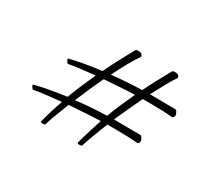

<svg xmlns="http://www.w3.org/2000/svg" viewBox="-92 -639 818 743"><g transform="rotate(30 317.0 -267.5)"><path d="M170 -56Q169 -53 158 -53Q149 -53 150 -58Q156 -83 164 -109Q172 -135 182 -163Q144 -159 113 -155.5Q82 -152 62 -148Q59 -147 53.5 -156Q48 -165 54 -166Q86 -174 120 -180Q154 -186 191 -191Q202 -221 215.5 -252.5Q229 -284 244 -317Q208 -313 178 -309.5Q148 -306 129 -302Q126 -301 120.5 -310.5Q115 -320 121 -321Q182 -336 258 -345Q266 -362 278 -385.5Q290 -409 303.5 -434Q317 -459 328 -479Q330 -481 333.5 -481.5Q337 -482 340 -482Q356 -482 359 -472Q359 -472 359 -470.5Q359 -469 360 -468Q345 -446 327.5 -415Q310 -384 293 -349Q356 -356 428 -358Q442 -387 458.5 -417.5Q475 -448 492 -479Q494 -481 497.5 -481.5Q501 -482 504 -482Q520 -482 523 -472Q523 -472 523 -470.5Q523 -469 524 -468Q510 -448 494.5 -419.5Q479 -391 462 -359Q490 -359 518.5 -358.5Q547 -358 577 -358Q579 -358 581.5 -355Q584 -352 585 -349Q589 -342 589 -337Q589 -332 585 -328Q585 -328 583.5 -327Q582 -326 582 -325Q562 -327 537 -328Q512 -329 483 -329H447Q432 -298 418 -266.5Q404 -235 390 -205Q419 -205 449 -204.5Q479 -204 510 -204Q512 -204 514.5 -200.5Q517 -197 518 -195Q522 -190 522 -183Q522 -177 518 -173Q518 -173 516.5 -172.5Q515 -172 515 -171Q495 -173 469.5 -174Q444 -175 415 -175H378Q363 -138 352 -108Q341 -78 334 -56Q333 -53 322 -53Q313 -53 314 -58Q321 -85 330 -114Q339 -143 349 -174Q315 -173 279.5 -170.5Q244 -168 210 -166Q197 -132 186 -103.5Q175 -75 170 -56ZM222 -194Q255 -198 289.5 -200.5Q324 -203 360 -204Q371 -234 384.5 -265Q398 -296 413 -328Q379 -327 344.5 -324.5Q310 -322 278 -320Q263 -289 249 -257Q235 -225 222 -194Z"/></g></svg>

Font: Corinthia
Style: Regular
Weight: 400
Designer: Robert E. Leuschke
Foundry: Robert E. Leuschke
Version: Version 1.013; ttfautohint (v1.8.3)